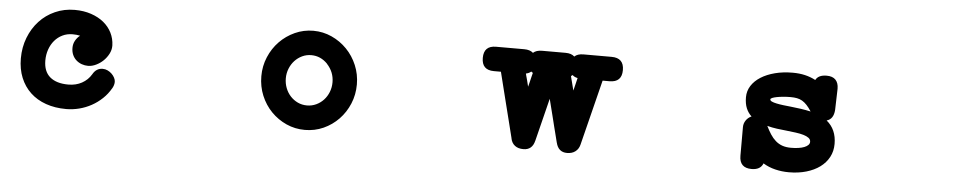

<svg xmlns="http://www.w3.org/2000/svg" viewBox="-34 -682 4884 958"><g transform="rotate(5 2408.0 -202.5)"><path d="M424.3 -138.2Q441.9 -169.9 474.1 -169.9Q487.3 -169.9 499 -164.3Q510.7 -158.7 519.8 -149.9Q528.8 -141.1 534.2 -130.6Q539.6 -120.1 539.6 -110.4Q539.6 -94.2 529.8 -77.1V-77.6Q513.2 -48.3 489 -25.4Q464.8 -2.4 436 13.4Q407.2 29.3 374.8 37.6Q342.3 45.9 309.6 45.9Q253.4 45.9 207.8 29.8Q162.1 13.7 129.9 -16.6Q97.7 -46.9 80.1 -89.8Q62.5 -132.8 62.5 -186.5Q62.5 -242.2 81.3 -290.5Q100.1 -338.9 133.1 -374.5Q166 -410.2 211.4 -430.4Q256.8 -450.7 309.6 -450.7Q355 -450.7 391.8 -438.2Q428.7 -425.8 455.1 -404.3Q481.4 -382.8 496.1 -353.5Q510.7 -324.2 511.7 -290.5V-288.1Q511.7 -267.6 501.7 -248.3Q491.7 -229 476.1 -213.6Q460.4 -198.2 440.4 -188.5Q420.4 -178.7 400.9 -178.2Q383.3 -178.2 367.7 -183.8Q352.1 -189.5 340.1 -200.2Q328.1 -210.9 321.3 -226.3Q314.5 -241.7 314.5 -261.2Q314.5 -280.8 323.5 -297.1Q332.5 -313.5 347.2 -324.7Q330.1 -328.6 309.6 -328.6Q281.7 -328.6 258.8 -317.4Q235.8 -306.2 219.5 -286.9Q203.1 -267.6 194.1 -241.7Q185.1 -215.8 185.1 -186.5Q185.1 -131.8 217.5 -104.2Q250 -76.7 309.6 -76.7Q347.7 -76.7 377.4 -93Q407.2 -109.4 424.3 -138.2Z M1504.9 -450.7Q1553.7 -450.7 1597.2 -430.9Q1640.6 -411.1 1673.3 -377.4Q1706.1 -343.8 1725.1 -298.6Q1744.1 -253.4 1744.1 -202.6Q1744.1 -151.4 1725.3 -106.2Q1706.5 -61 1673.8 -27.1Q1641.1 6.8 1597.7 26.4Q1554.2 45.9 1504.9 45.9Q1455.6 45.9 1412.1 26.4Q1368.7 6.8 1335.9 -26.9Q1303.2 -60.5 1284.4 -105.7Q1265.6 -150.9 1265.6 -202.6Q1265.6 -253.4 1284.7 -298.6Q1303.7 -343.8 1336.4 -377.4Q1369.1 -411.1 1412.6 -430.9Q1456.1 -450.7 1504.9 -450.7ZM1586.9 -292.5Q1552.2 -328.6 1504.9 -328.6Q1481 -328.6 1459.7 -318.6Q1438.5 -308.6 1422.6 -291.5Q1406.7 -274.4 1397.5 -251.5Q1388.2 -228.5 1388.2 -202.6Q1388.2 -176.8 1397 -154.1Q1405.8 -131.3 1421.6 -114Q1437.5 -96.7 1458.7 -86.7Q1480 -76.7 1504.9 -76.7Q1529.3 -76.7 1550.8 -86.7Q1572.3 -96.7 1588.1 -113.8Q1604 -130.9 1613 -153.8Q1622.1 -176.8 1622.1 -202.6Q1622.1 -253.9 1586.4 -292.5Z M2838.4 -330.6Q2822.3 -333.5 2812.5 -343.3Q2808.6 -339.4 2804.7 -337.4Q2807.1 -327.1 2808.3 -322.8Q2809.6 -318.4 2811 -312.7Q2812.5 -307.1 2814.9 -297.4Q2817.4 -287.6 2822.8 -266.6Q2826.7 -282.2 2830.6 -298.3Q2834.5 -314.5 2838.4 -330.6ZM2613.8 -336.9Q2609.4 -338.9 2605.5 -342.8Q2595.2 -333.5 2579.6 -330.6Q2581.5 -322.3 2582.5 -318.6Q2583.5 -314.9 2585 -309.8Q2586.4 -304.7 2588.9 -295.2Q2591.3 -285.6 2596.2 -266.1Q2598.6 -275.4 2600.6 -283.2Q2602.5 -291 2604.5 -299.1Q2606.4 -307.1 2608.6 -316.2Q2610.8 -325.2 2613.8 -336.9ZM2419.4 -328.6Q2358.4 -328.6 2358.4 -389.6Q2358.4 -450.7 2419.4 -450.7H2560.5Q2589.8 -450.7 2605.5 -436.5Q2621.1 -450.7 2650.4 -450.7H2768.1Q2796.9 -450.7 2812.5 -436Q2827.6 -450.7 2857.9 -450.7H2998.5Q3060.1 -450.7 3060.1 -389.6Q3060.1 -328.6 2998.5 -328.6H2963.9Q2943.4 -246.6 2922.9 -164.6Q2902.3 -82.5 2881.8 -0.5Q2876.5 21 2860.1 33.7Q2843.8 46.4 2818.4 46.4Q2774.4 46.4 2763.2 -0.5V0Q2756.3 -27.3 2751.5 -46.4Q2746.6 -65.4 2742.9 -80.1Q2739.3 -94.7 2736.1 -107.7Q2732.9 -120.6 2729.2 -135.3Q2725.6 -149.9 2720.7 -168.9Q2715.8 -188 2709 -215.3Q2695.3 -161.1 2682.1 -107.4Q2668.9 -53.7 2655.3 0V-0.5Q2644 46.4 2599.6 46.4Q2573.2 46.4 2557.1 33.9Q2541 21.5 2536.1 -1.5L2536.6 -1Q2525.9 -44.9 2515.6 -85Q2505.4 -125 2495.6 -164.6Q2485.8 -204.1 2475.6 -244.4Q2465.3 -284.7 2454.6 -328.6Z M3912.1 -280.8Q3936 -278.3 3961.4 -274.7Q3986.8 -271 4011.2 -265.6Q3999 -284.7 3987.5 -296.9Q3976.1 -309.1 3963.9 -316.2Q3951.7 -323.2 3937.5 -325.9Q3923.3 -328.6 3905.8 -328.6Q3886.7 -328.6 3868.7 -326.9Q3850.6 -325.2 3836.7 -322.5Q3822.8 -319.8 3814.2 -316.2Q3805.7 -312.5 3805.7 -308.6Q3805.7 -302.2 3814.5 -298.1Q3823.2 -293.9 3838.1 -290.8Q3853 -287.6 3872.3 -285.2Q3891.6 -282.7 3912.1 -280.8ZM3901.4 -159.7Q3876.5 -162.1 3851.3 -165.5Q3826.2 -168.9 3802.2 -175.3Q3813.5 -152.3 3825.2 -134.3Q3836.9 -116.2 3851.6 -103.3Q3866.2 -90.3 3885 -83.5Q3903.8 -76.7 3929.2 -76.7Q3948.7 -76.7 3965.8 -79.1Q3982.9 -81.5 3995.4 -86.4Q4007.8 -91.3 4014.9 -98.4Q4022 -105.5 4022 -114.7Q4022 -126.5 4012 -134Q4002 -141.6 3985.1 -146.5Q3968.3 -151.4 3946.5 -154.3Q3924.8 -157.2 3901.4 -159.7ZM3905.8 -450.7Q3939.5 -450.7 3967.5 -444.1Q3995.6 -437.5 4020.5 -424.3Q4034.2 -450.7 4075.7 -450.7Q4105.5 -450.7 4120.4 -435.1Q4135.3 -419.4 4135.3 -391.1V-388.2L4132.3 -283.7Q4128.9 -237.3 4094.7 -228Q4144.5 -187.5 4144.5 -114.7Q4144.5 -78.1 4128.7 -48.6Q4112.8 -19 4084.2 2Q4055.7 22.9 4016.1 34.4Q3976.6 45.9 3929.2 45.9Q3893.6 45.9 3860.6 37.8Q3827.6 29.8 3799.8 12.7Q3787.1 45.9 3742.7 45.9Q3681.6 45.9 3681.6 -15.1V-158.7Q3681.6 -177.2 3692.1 -192.6Q3702.6 -208 3719.7 -215.3Q3702.6 -231 3693.1 -253.7Q3683.6 -276.4 3683.6 -308.6Q3683.6 -339.8 3700.2 -366Q3716.8 -392.1 3746.6 -410.9Q3776.4 -429.7 3816.9 -440.2Q3857.4 -450.7 3905.8 -450.7Z"/></g></svg>

Font: Erica Type
Style: Bold Italic
Weight: 700
Monospace: yes
Designer: Peter Wiegel
Foundry: Peter Wiegel
Version: Version 1.000 2010 initial release